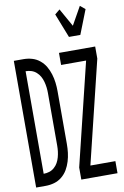

<svg xmlns="http://www.w3.org/2000/svg" viewBox="-104 -1038 709 1097"><g transform="rotate(-10 250.0 -489.5)"><path d="M348 -815 293 -955 322 -979 381 -874 440 -979 469 -955 414 -815ZM276 0V-70L421 -665H276V-735H486V-665L341 -70H486V0ZM14 0V-735H70Q95 -735 119.5 -728Q144 -721 164 -704.5Q184 -688 196.5 -666.5Q209 -645 216.5 -620.5Q224 -596 227 -571Q230 -546 230 -521V-215Q230 -189 227 -164Q224 -139 216.5 -114.5Q209 -90 196.5 -68.5Q184 -47 164 -30.5Q144 -14 119.5 -7Q95 0 70 0ZM70 -70Q87 -70 103 -75Q119 -80 132 -91.5Q145 -103 153 -117.5Q161 -132 165.5 -148.5Q170 -165 172 -181.5Q174 -198 174 -215V-521Q174 -537 172 -553.5Q170 -570 165.5 -586.5Q161 -603 153 -617.5Q145 -632 132 -643.5Q119 -655 103 -660Q87 -665 70 -665Z"/></g></svg>

Font: Iosevka MaddieWtf
Style: Regular
Weight: 400
Monospace: yes
Designer: Belleve Invis
Foundry: Belleve Invis
Version: Version 31.3.0; ttfautohint (v1.8.3)